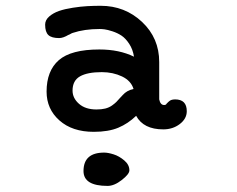

<svg xmlns="http://www.w3.org/2000/svg" viewBox="-20 -668 801 650"><path d="M297.4 -221.7Q224.6 -221.7 181.2 -260.3Q137.7 -298.8 137.7 -357.9Q137.7 -428.2 179.2 -464.4Q220.7 -500.5 316.4 -500.5Q383.8 -500.5 433.6 -476.1Q429.7 -501 417.5 -519.5Q405.3 -538.1 391.4 -547.4Q377.4 -556.6 360.6 -562Q343.8 -567.4 334.2 -568.6Q324.7 -569.8 317.4 -569.8Q265.6 -569.8 226.1 -556.6Q225.1 -556.6 222.9 -555.4Q220.7 -554.2 217.5 -552.5Q214.4 -550.8 212.4 -549.8V-550.3Q193.8 -539.1 180.2 -539.1Q154.8 -539.1 143.8 -549.3Q132.8 -559.6 132.8 -584.5Q132.8 -600.1 146.5 -612.1Q160.2 -624 179.9 -630.9Q199.7 -637.7 226.6 -641.8Q253.4 -646 275.6 -647.2Q297.9 -648.4 320.8 -648.4Q402.8 -648.4 460.9 -593.8Q519 -539.1 519 -458V-331.5Q522.9 -312.5 535.6 -312.5Q542 -312.5 543.9 -316.9Q544.4 -317.4 546.6 -319.6Q548.8 -321.8 549.3 -322.3Q549.8 -322.8 551.8 -324.5Q553.7 -326.2 554.9 -326.9Q556.2 -327.6 558.3 -328.9Q560.5 -330.1 562.5 -330.3Q564.5 -330.6 567.1 -331.1Q569.8 -331.5 572.8 -331.5Q612.3 -331.5 612.3 -291.5Q612.3 -266.1 588.6 -248Q564.9 -230 532.7 -230Q465.8 -230 440.9 -275.9Q413.6 -249.5 380.4 -235.6Q347.2 -221.7 297.4 -221.7ZM225.6 -361.3Q225.6 -335.9 247.3 -316.7Q269 -297.4 306.6 -297.4Q323.2 -297.4 336.2 -300.5Q349.1 -303.7 359.4 -311Q369.6 -318.4 374 -323Q378.4 -327.6 387.2 -337.4L395 -345.7Q408.7 -361.8 432.1 -366.7Q423.8 -394.5 393.1 -409.2Q362.3 -423.8 324.7 -423.8Q275.9 -423.8 250.7 -409.4Q225.6 -395 225.6 -361.3ZM262.7 -88.9Q262.7 -151.4 332.5 -151.4Q345.7 -151.4 364.5 -145.5Q383.3 -139.6 400.6 -125Q418 -110.4 418 -91.3Q418 -78.6 392.3 -58.6Q366.7 -38.6 344.2 -38.6Q262.7 -38.6 262.7 -88.9Z"/></svg>

Font: Short Stack
Style: Regular
Weight: 400
Designer: James Grieshaber
Foundry: James Grieshaber
Version: Version 1.002